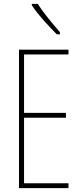

<svg xmlns="http://www.w3.org/2000/svg" viewBox="-20 -970 421 990"><path d="M175 -950H144V-943C177 -892 235 -831 273 -793H289V-804C250 -850 210 -895 175 -950ZM333 0V-25H104V-363H320V-388H104V-689H333V-714H78V0Z"/></svg>

Font: Noto Sans Devanagari ExtraCondensed Thin
Style: Regular
Weight: 100
Width: 2
Designer: Jelle Bosma - Monotype Design Team
Foundry: Monotype Imaging Inc.
Version: Version 2.004